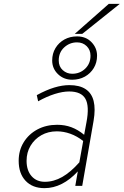

<svg xmlns="http://www.w3.org/2000/svg" viewBox="-20 -965 642 997"><path d="M211 12Q149 12 113 -26Q77 -64 77 -130Q77 -184 103 -226.2Q129 -268.5 174.2 -292.8Q219.5 -317 277 -317Q317 -317 351 -304.2Q385 -291.5 417 -265L429 -330Q445 -414 423.5 -452Q402 -490 339 -490Q305.5 -490 264.2 -477Q223 -464 178 -439L171 -471Q220.5 -498 262 -510.5Q303.5 -523 340 -523Q393 -523 424.5 -502.2Q456 -481.5 466.2 -440.5Q476.5 -399.5 466 -338L407 0H371L384 -75Q345 -32.5 301.2 -10.2Q257.5 12 211 12ZM213 -21Q259 -21 303 -46Q347 -71 392 -122L412 -233Q380 -258 345.2 -270.5Q310.5 -283 275 -283Q230 -283 194.5 -262.8Q159 -242.5 138.5 -208Q118 -173.5 118 -130Q118 -80 143.8 -50.5Q169.5 -21 213 -21ZM355 -551Q311 -551 281 -580Q251 -609 251 -651Q251 -687 268 -715.2Q285 -743.5 314.2 -759.8Q343.5 -776 380 -776Q426.5 -776 455.2 -746Q484 -716 484 -676Q484 -640 467 -611.8Q450 -583.5 420.8 -567.2Q391.5 -551 355 -551ZM355 -582Q395 -582 422.5 -608.5Q450 -635 450 -676Q450 -706 430 -725.5Q410 -745 380 -745Q342 -745 313.5 -719Q285 -693 285 -651Q285 -619.5 305.8 -600.8Q326.5 -582 355 -582ZM368 -789 545 -945H602L407 -789Z"/></svg>

Font: Overpass Thin
Style: Italic
Weight: 250
Italic angle: -10°
Designer: Delve Withrington, Dave Bailey, Thomas Jockin
Foundry: Delve Fonts LLC
Version: Version 4.000